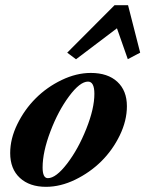

<svg xmlns="http://www.w3.org/2000/svg" viewBox="-20 -704 557 735"><path d="M271 -477.1 237.3 -502.4 418.5 -684.1H470.2L516.6 -502.4L469.2 -477.5L427.7 -595.7ZM156.2 11.2Q93.3 11.2 56.2 -22.9Q19 -57.1 19 -118.2Q19 -172.9 46.4 -228.8Q73.7 -284.7 116.7 -327.6Q159.7 -370.6 216.1 -397.7Q272.5 -424.8 327.6 -424.8Q392.6 -424.8 429.2 -390.9Q465.8 -356.9 465.8 -297.4Q465.8 -242.2 438.5 -185.8Q411.1 -129.4 367.7 -86.4Q324.2 -43.5 267.8 -16.1Q211.4 11.2 156.2 11.2ZM163.1 -22Q194.3 -22 237.1 -77.9Q279.8 -133.8 310.5 -211.2Q341.3 -288.6 341.3 -344.7Q341.3 -391.6 316.9 -391.6Q286.1 -391.6 244.4 -335.4Q202.6 -279.3 172.9 -200.7Q143.1 -122.1 143.1 -63Q143.1 -22 163.1 -22Z"/></svg>

Font: Elstob 18pt ExtraBold
Style: Italic
Weight: 800
Italic angle: -20°
Designer: Peter S. Baker
Version: Version 1.015